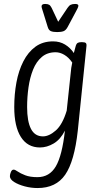

<svg xmlns="http://www.w3.org/2000/svg" viewBox="-20 -738 511 970"><path d="M170 212Q137 212 105 203.5Q73 195 51.5 181.5Q30 168 30 152Q30 143 35 131Q40 119 49 119Q56 119 69.5 128.5Q83 138 107.5 147.5Q132 157 169 157Q230 157 262 102.5Q294 48 308 -78Q285 -33 251 -13Q217 7 182 7Q119 7 85.5 -46Q52 -99 52 -197Q52 -262 63 -321.5Q74 -381 98 -428Q122 -475 159 -502Q196 -529 248 -529Q282 -529 308.5 -513Q335 -497 353 -470Q358 -490 363 -507Q367 -519 374 -522Q381 -525 391 -525H395Q409 -525 413.5 -520.5Q418 -516 417 -507L373 -78Q356 77 309.5 144.5Q263 212 170 212ZM197 -49Q228 -49 262 -79Q296 -109 317 -179L337 -367Q338 -381 340 -395Q342 -409 345 -422Q327 -448 305 -461Q283 -474 261 -474Q219 -474 191 -450Q163 -426 147 -386Q131 -346 124 -297Q117 -248 117 -197Q117 -125 136.5 -87Q156 -49 197 -49ZM360 -718Q376 -718 376 -709Q376 -704 371 -694Q366 -684 360 -673L322 -602Q313 -585 301 -580.5Q289 -576 269 -576Q249 -576 237.5 -580.5Q226 -585 221 -602L199 -673Q196 -683 193 -692Q190 -701 190 -706Q190 -718 208 -718Q221 -718 228 -714Q235 -710 241 -698L274 -628L321 -698Q329 -710 337.5 -714Q346 -718 360 -718Z"/></svg>

Font: Asap Condensed Condensed Light
Style: Italic
Weight: 300
Width: 3
Italic angle: -6°
Designer: Pablo Cosgaya
Foundry: Omnibus-Type
Version: Version 3.001; ttfautohint (v1.8.4.7-5d5b)